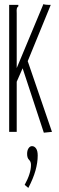

<svg xmlns="http://www.w3.org/2000/svg" viewBox="-20 -647 290 942"><path d="M91 -312 62 -246V0H25V-623H70V-616Q64 -612 62.5 -605Q61 -598 62 -582V-313L193 -627Q196 -625 205 -624Q214 -623 220 -623H229L116 -347L235 0L195 4ZM119 275 101 260Q132 204 132 162Q132 146 122.5 137Q113 128 113 108Q113 91 120 80.5Q127 70 137 70Q149 70 157 81.5Q165 93 165 116Q165 151 154 190Q143 229 119 275Z"/></svg>

Font: Inconsolata UltraCondensed Light
Style: Regular
Weight: 300
Width: 1
Monospace: yes
Designer: Raph Levien, Cyreal, Brenton Simpson
Foundry: Raph Levien, Cyreal, Google
Version: Version 3.001; ttfautohint (v1.8.2.53-6de2)